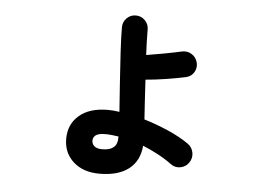

<svg xmlns="http://www.w3.org/2000/svg" viewBox="-49 -648 1097 788"><g transform="rotate(5 500.0 -254.0)"><path d="M387 76Q320 76 279.5 39.5Q239 3 239 -55Q239 -115 281.5 -151.5Q324 -188 400 -188Q411 -188 422.5 -187Q434 -186 447 -184Q443 -239 438.5 -304Q434 -369 430.5 -429.5Q427 -490 427 -531Q427 -553 442.5 -568.5Q458 -584 480 -584Q502 -584 517.5 -568.5Q533 -553 533 -531Q533 -486 536 -426Q568 -431 608.5 -438.5Q649 -446 680 -453Q702 -458 720.5 -447Q739 -436 745 -415Q751 -393 740 -374Q729 -355 707 -350Q670 -342 625 -335Q580 -328 542 -325Q544 -281 547 -239Q550 -197 552 -162Q602 -147 651.5 -125.5Q701 -104 738 -78Q756 -65 760 -43Q764 -21 751 -2Q739 16 717 20.5Q695 25 677 12Q650 -8 619 -24.5Q588 -41 556 -54Q551 9 507.5 42.5Q464 76 387 76ZM390 -25Q452 -25 452 -77V-83Q438 -85 424.5 -86.5Q411 -88 398 -88Q370 -88 358.5 -79.5Q347 -71 347 -57Q347 -43 357.5 -34Q368 -25 390 -25Z"/></g></svg>

Font: Zen Maru Gothic
Style: Bold
Weight: 700
Designer: Yoshimichi Ohira
Foundry: Positype
Version: Version 1.001